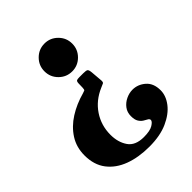

<svg xmlns="http://www.w3.org/2000/svg" viewBox="-219 -656 1014 1014"><g transform="rotate(-45 288.0 -149.0)"><path d="M395 -433.5Q395 -390.5 364.5 -360Q334 -329.5 291.5 -329.5Q248.5 -329.5 218 -360Q187.5 -390.5 187.5 -433.5Q187.5 -476.5 218 -507Q248.5 -537.5 291.5 -537.5Q334 -537.5 364.5 -507Q395 -476.5 395 -433.5ZM403.5 145.5Q403.5 137 394.2 132Q385 127 373 119.8Q361 112.5 352 98Q343 83.5 343 56.5Q343 28 358.8 7.2Q374.5 -13.5 398.8 -25Q423 -36.5 447.5 -36.5Q487.5 -36.5 519.2 -9Q551 18.5 551 71Q551 112 521.2 150.8Q491.5 189.5 435.2 214.8Q379 240 298.5 240Q218 240 156 216.8Q94 193.5 58.5 147Q23 100.5 23 30Q23 -31 53.2 -78.2Q83.5 -125.5 134.8 -158Q186 -190.5 250 -208Q260.5 -211 264.5 -213.2Q268.5 -215.5 269 -229L270 -263.5Q271 -276.5 277 -279Q283 -281.5 296 -281.5H325Q346.5 -281.5 352.5 -277.2Q358.5 -273 360.5 -254L365.5 -194Q368 -173.5 361 -170.2Q354 -167 339 -160.5Q272 -132 234.5 -76Q197 -20 197 50Q197 105.5 223.5 144.5Q250 183.5 313.5 183.5Q360 183.5 381.8 170Q403.5 156.5 403.5 145.5Z"/></g></svg>

Font: Besley* Condensed Heavy
Style: Regular
Weight: 800
Width: 3
Designer: Owen Earl
Foundry: indestructible type*
Version: Version 3.000; ttfautohint (v1.8.3)